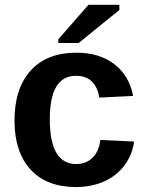

<svg xmlns="http://www.w3.org/2000/svg" viewBox="-20 -753 596 783"><path d="M290 9.8Q169.9 9.8 104.5 -61.8Q39.1 -133.3 39.1 -261.2Q39.1 -392.1 105 -465.1Q170.9 -538.1 292 -538.1Q385.3 -538.1 446.3 -491.2Q507.3 -444.3 522.9 -361.8L384.8 -355Q378.9 -395.5 355.5 -419.7Q332 -443.8 289.1 -443.8Q183.1 -443.8 183.1 -266.6Q183.1 -84 291 -84Q330.1 -84 356.4 -108.6Q382.8 -133.3 389.2 -182.1L526.9 -175.8Q519.5 -121.6 488 -79.1Q456.5 -36.6 405.3 -13.4Q354 9.8 290 9.8ZM217.8 -577.6V-592.8L340.8 -733.4H466.8V-712.4L300.8 -577.6Z"/></svg>

Font: Liberation Sans
Style: Bold
Weight: 700
Designer: Steve Matteson
Foundry: Ascender Corporation
Version: Version 2.1.5